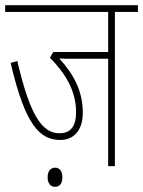

<svg xmlns="http://www.w3.org/2000/svg" viewBox="-20 -642 553 742"><path d="M424 -596H513V-622H0V-596H398V-441H186L173 -419C229 -362 274 -295 274 -208C274 -153 252 -127 210 -127C141 -127 95 -200 47 -406L21 -399C78 -155 135 -101 214 -101C257 -101 300 -130 300 -206C300 -291 264 -356 209 -416C224 -415 244 -415 262 -415H398V0H424ZM164 43C164 69 178 80 192 80C209 80 221 70 221 43C221 19 210 6 193 6C177 6 164 18 164 43Z"/></svg>

Font: Noto Sans ExtraCondensed Thin
Style: Italic
Weight: 100
Width: 2
Italic angle: -12°
Designer: Monotype Design Team
Foundry: Monotype Imaging Inc.
Version: Version 2.013